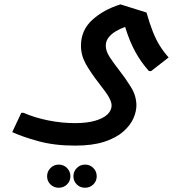

<svg xmlns="http://www.w3.org/2000/svg" viewBox="-20 -467 850 890"><path d="M328 208Q231.7 208 156.2 187Q80.7 166 36.7 145.3L78.7 56H89Q142 79 204.2 91.3Q266.3 103.7 328 103.7Q382.7 103.7 420.5 92.8Q458.3 82 477.8 63.5Q497.3 45 497.3 22Q497.3 6.7 485.7 -14.8Q474 -36.3 441.3 -77.7Q399.7 -131 377.5 -171Q355.3 -211 355.3 -255Q355.3 -326.7 407.3 -374.3Q459.3 -422 538.3 -446.7L659 -409Q673.7 -357.7 688.5 -320.2Q703.3 -282.7 721.3 -254.2Q739.3 -225.7 761.7 -200.7L680.7 -137.7H670.3Q633.3 -179 606.8 -227.5Q580.3 -276 560 -342.3Q535.7 -333.7 515.5 -321.3Q495.3 -309 482.8 -292.5Q470.3 -276 470.3 -255Q470.3 -230 488.8 -201.8Q507.3 -173.7 532.3 -141.7Q561.3 -104.7 586.8 -63.8Q612.3 -23 612.3 22Q612.3 49.7 598.2 82Q584 114.3 551.2 143.2Q518.3 172 463.7 190Q409 208 328 208ZM252.2 403.3Q229.7 403.3 214 388Q198.3 372.7 198.3 350.1Q198.3 327.6 214.1 311.8Q229.9 296 252.5 296Q275 296 290.7 311.8Q306.3 327.6 306.3 350.1Q306.3 372.7 290.5 388Q274.8 403.3 252.2 403.3ZM374.2 403.3Q351.7 403.3 336 388Q320.3 372.7 320.3 350.1Q320.3 327.6 336.1 311.8Q351.9 296 374.5 296Q397 296 412.7 311.8Q428.3 327.6 428.3 350.1Q428.3 372.7 412.5 388Q396.8 403.3 374.2 403.3Z"/></svg>

Font: Fustat
Style: Regular
Weight: 400
Designer: Mohamed Gaber, Khaled Hosny, Laura Garcia Mut
Foundry: Kief Type Foundry, Alif Type Foundry, Hard Type Foundry
Version: Version 1.007